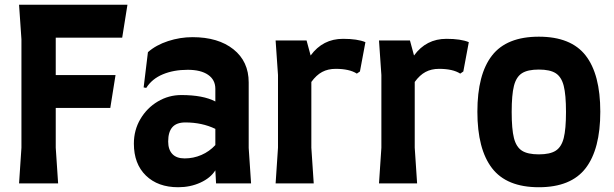

<svg xmlns="http://www.w3.org/2000/svg" viewBox="-20 -770 2579 806"><path d="M214 -612V-455H465L443 -317H214V-150L224 0H60L70 -150V-605L60 -750H515L493 -612Z M741 -371Q833 -371 884 -344V-397Q884 -435 853.5 -456Q823 -477 768 -477Q709 -477 663.5 -458Q618 -439 594 -401L583 -403L601 -551Q635 -581 685.5 -597.5Q736 -614 788 -614Q896 -614 960 -563Q1024 -512 1024 -424V-149L1034 0H887L884 -55Q864 -23 821.5 -3.5Q779 16 728 16Q643 16 592.5 -33Q542 -82 542 -167Q542 -224 569.5 -270.5Q597 -317 642.5 -344Q688 -371 741 -371ZM755 -105Q792 -105 825.5 -119.5Q859 -134 884 -161V-229Q828 -256 758 -256Q721 -256 703.5 -236Q686 -216 686 -176Q686 -142 703.5 -123.5Q721 -105 755 -105Z M1514 -593 1491 -470 1478 -461Q1447 -481 1389 -481Q1357 -481 1332.5 -468Q1308 -455 1287 -426V-150L1297 0H1137L1147 -150V-455L1137 -600H1267L1284 -537Q1335 -607 1420 -607Q1481 -607 1514 -593Z M1948 -593 1925 -470 1912 -461Q1881 -481 1823 -481Q1791 -481 1766.5 -468Q1742 -455 1721 -426V-150L1731 0H1571L1581 -150V-455L1571 -600H1701L1718 -537Q1769 -607 1854 -607Q1915 -607 1948 -593Z M1984 -301Q1984 -458 2045.5 -537Q2107 -616 2242 -616Q2377 -616 2438.5 -537Q2500 -458 2500 -301Q2500 -144 2438.5 -64Q2377 16 2242 16Q2107 16 2045.5 -64Q1984 -144 1984 -301ZM2356 -300Q2356 -372 2346.5 -409.5Q2337 -447 2313 -462.5Q2289 -478 2242 -478Q2195 -478 2171 -462.5Q2147 -447 2137.5 -409.5Q2128 -372 2128 -300Q2128 -228 2137.5 -190.5Q2147 -153 2171 -137.5Q2195 -122 2242 -122Q2289 -122 2313 -137.5Q2337 -153 2346.5 -190.5Q2356 -228 2356 -300Z"/></svg>

Font: Farro
Style: Bold
Weight: 700
Designer: Aceler Chua
Foundry: Grayscale Limited
Version: Version 1.101